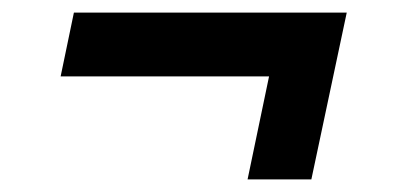

<svg xmlns="http://www.w3.org/2000/svg" viewBox="-20 -350 640 304"><path d="M372 -66 406 -229H76L97 -330H529L473 -66Z"/></svg>

Font: Geist Mono
Style: Bold Italic
Weight: 700
Italic angle: -12°
Monospace: yes
Designer: Basement.studio, Andrés Briganti, Mateo Zaragoza
Foundry: Basement.studio, Vercel, Andrés Briganti, Guido Ferreyra, Mateo Zaragoza
Version: Version 1.500; ttfautohint (v1.8.4.7-5d5b)